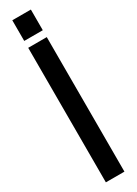

<svg xmlns="http://www.w3.org/2000/svg" viewBox="-228 -858 618 869"><g transform="rotate(-30 81.0 -423.5)"><path d="M33 -739H130V-847H33ZM33 -703V0H130V-703Z"/></g></svg>

Font: Modon Arabic
Style: Bold
Weight: 700
Designer: Ahmedzaza
Foundry: Ahmedzaza
Version: Version 2.010